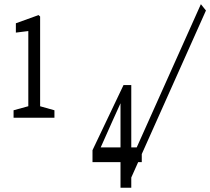

<svg xmlns="http://www.w3.org/2000/svg" viewBox="-20 -758 990 904"><path d="M43.9 -203.6V-238.8L116.7 -258.8H165L236.3 -238.8V-203.6ZM113.3 -203.6V-611.8L54.7 -604.5V-648.4L161.6 -687L168.9 -680.2V-203.6ZM590.8 94.2 566.4 64 925.8 -738.3 949.7 -708.5ZM547.4 126V-20.5V-42.5V-288.1H542.5L571.3 -324.7L508.3 -185.5L446.3 -46.4L450.7 -80.6V-64H647.5V5.4H415.5V-50.8L561.5 -357.4H598.1V126Z"/></svg>

Font: Scarab Serif
Style: Regular
Weight: 400
Designer: John Roberts
Foundry: Scarab
Version: 1.0